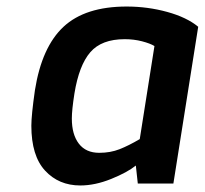

<svg xmlns="http://www.w3.org/2000/svg" viewBox="-20 -562 627 588"><path d="M76 -177Q76 -209 87 -286Q108 -418 174.5 -480Q241 -542 368 -542Q432 -542 492 -525.5Q552 -509 587 -480L511 0H402L396 -55Q370 -34 320.5 -14Q271 6 226 6Q160 6 118 -39.5Q76 -85 76 -177ZM408 -136 453 -421Q440 -429 415 -435.5Q390 -442 362 -442Q291 -442 256.5 -402Q222 -362 208 -276Q200 -225 200 -199Q200 -150 221.5 -122Q243 -94 284 -94Q318 -94 346 -105Q374 -116 408 -136Z"/></svg>

Font: Exo SemiBold
Style: Italic
Weight: 600
Italic angle: -9°
Designer: Natanael Gama
Foundry: Natanael Gama
Version: Version 1.500; ttfautohint (v1.6)